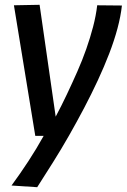

<svg xmlns="http://www.w3.org/2000/svg" viewBox="-20 -564 528 800"><path d="M385 -542 488 -541Q483 -496 469.5 -445.5Q456 -395 435 -340.5Q414 -286 387.5 -229Q361 -172 330.5 -114Q300 -56 267.5 1Q235 58 201 112Q167 166 135 216L28 209Q64 160 98 108Q132 56 162 2H127L38 -542L145 -544L212 -78Q236 -123 258.5 -170.5Q281 -218 302 -265.5Q323 -313 339.5 -360Q356 -407 368 -453Q380 -499 385 -542Z"/></svg>

Font: Georama ExtraCondensed Thin Medium
Style: Italic
Weight: 500
Italic angle: -9°
Version: Version 1.001